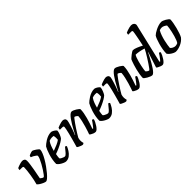

<svg xmlns="http://www.w3.org/2000/svg" viewBox="191 -1923 3046 3046"><g transform="rotate(-45 1713.5 -400.0)"><path d="M196 0Q181 0 152.5 -12Q124 -24 96.5 -41.5Q69 -59 56 -76Q66 -111 75.5 -156Q85 -201 92 -247.5Q99 -294 103.5 -335Q108 -376 108 -402Q108 -418 100.5 -422Q93 -426 78 -426H25Q25 -436 27.5 -446.5Q30 -457 33 -464Q47 -471 70.5 -479.5Q94 -488 117.5 -494Q141 -500 154 -500Q182 -500 198 -486.5Q214 -473 214 -447Q214 -415 207.5 -368Q201 -321 192 -270.5Q183 -220 174 -176Q165 -132 161 -106Q173 -94 189.5 -84.5Q206 -75 216 -75Q225 -78 245.5 -104.5Q266 -131 290.5 -169Q315 -207 338 -248.5Q361 -290 376 -325.5Q391 -361 391 -381Q391 -388 373.5 -401.5Q356 -415 333.5 -427.5Q311 -440 295 -445Q295 -451 297.5 -461Q300 -471 302 -474Q310 -479 325 -485Q340 -491 355.5 -495.5Q371 -500 379 -500Q387 -500 405 -491Q423 -482 441.5 -469Q460 -456 473.5 -444Q487 -432 487 -425Q487 -397 470 -355Q453 -313 425 -265Q397 -217 363.5 -170Q330 -123 297.5 -84.5Q265 -46 238 -23Q211 0 196 0Z M645 0Q630 0 601.5 -12Q573 -24 545 -43.5Q517 -63 505 -84Q505 -129 513.5 -176.5Q522 -224 535.5 -267Q549 -310 563 -343.5Q577 -377 588 -394Q598 -405 619.5 -422.5Q641 -440 670 -458Q699 -476 733 -488Q767 -500 802 -500Q817 -500 838.5 -489Q860 -478 876 -464Q892 -450 893 -441Q889 -409 874.5 -373.5Q860 -338 846 -318Q828 -299 790 -276.5Q752 -254 705.5 -233Q659 -212 614 -197Q608 -164 605.5 -145.5Q603 -127 603 -112Q609 -102 625 -92.5Q641 -83 659 -76.5Q677 -70 688 -70Q705 -70 731.5 -99Q758 -128 798 -179Q807 -179 815 -173.5Q823 -168 825 -163Q812 -130 788 -92Q764 -54 728.5 -27Q693 0 645 0ZM625 -257Q677 -275 722 -295Q767 -315 795 -336Q797 -356 797 -374Q797 -388 795.5 -402Q794 -416 790 -427Q776 -430 757 -430Q724 -430 691 -417Q667 -384 651 -341Q635 -298 625 -257Z M1023 0Q1010 0 987 -8.5Q964 -17 945 -27.5Q926 -38 924 -45Q930 -66 941 -105Q952 -144 965 -191.5Q978 -239 990 -288Q1000 -327 1006.5 -362Q1013 -397 1013 -406Q1013 -418 1005.5 -422Q998 -426 983 -426H930Q930 -436 932.5 -446.5Q935 -457 938 -464Q953 -471 976.5 -479.5Q1000 -488 1023 -494Q1046 -500 1059 -500Q1087 -500 1103 -486.5Q1119 -473 1119 -449Q1119 -439 1112.5 -413.5Q1106 -388 1096 -355.5Q1086 -323 1075 -290.5Q1064 -258 1054 -233Q1044 -208 1039 -199L1043 -195Q1060 -229 1081.5 -269.5Q1103 -310 1127 -350.5Q1151 -391 1175.5 -425Q1200 -459 1222.5 -479.5Q1245 -500 1263 -500Q1278 -500 1299 -491Q1320 -482 1341 -469Q1362 -456 1376.5 -443.5Q1391 -431 1392 -425Q1392 -388 1384 -343Q1376 -298 1363.5 -253Q1351 -208 1338.5 -169Q1326 -130 1316.5 -104Q1307 -78 1305 -73L1317 -66Q1327 -76 1342.5 -96Q1358 -116 1374 -138Q1390 -160 1401 -177Q1410 -177 1418.5 -172Q1427 -167 1429 -163Q1424 -142 1410.5 -114.5Q1397 -87 1379.5 -60.5Q1362 -34 1343 -17Q1324 0 1309 0Q1288 0 1265.5 -8.5Q1243 -17 1226 -28Q1209 -39 1207 -47Q1212 -60 1224 -95Q1236 -130 1250 -178Q1264 -226 1275.5 -277Q1287 -328 1290 -371Q1281 -385 1263.5 -396Q1246 -407 1238 -407Q1233 -407 1217 -387Q1201 -367 1178 -335Q1155 -303 1130.5 -265.5Q1106 -228 1084 -192.5Q1062 -157 1047 -130Q1038 -101 1038 -70Q1038 -56 1040.5 -42.5Q1043 -29 1047 -15Q1044 -11 1037.5 -6.5Q1031 -2 1023 0Z M1614 0Q1599 0 1570.5 -12Q1542 -24 1514 -43.5Q1486 -63 1474 -84Q1474 -129 1482.5 -176.5Q1491 -224 1504.5 -267Q1518 -310 1532 -343.5Q1546 -377 1557 -394Q1567 -405 1588.5 -422.5Q1610 -440 1639 -458Q1668 -476 1702 -488Q1736 -500 1771 -500Q1786 -500 1807.5 -489Q1829 -478 1845 -464Q1861 -450 1862 -441Q1858 -409 1843.5 -373.5Q1829 -338 1815 -318Q1797 -299 1759 -276.5Q1721 -254 1674.5 -233Q1628 -212 1583 -197Q1577 -164 1574.5 -145.5Q1572 -127 1572 -112Q1578 -102 1594 -92.5Q1610 -83 1628 -76.5Q1646 -70 1657 -70Q1674 -70 1700.5 -99Q1727 -128 1767 -179Q1776 -179 1784 -173.5Q1792 -168 1794 -163Q1781 -130 1757 -92Q1733 -54 1697.5 -27Q1662 0 1614 0ZM1594 -257Q1646 -275 1691 -295Q1736 -315 1764 -336Q1766 -356 1766 -374Q1766 -388 1764.5 -402Q1763 -416 1759 -427Q1745 -430 1726 -430Q1693 -430 1660 -417Q1636 -384 1620 -341Q1604 -298 1594 -257Z M1992 0Q1979 0 1956 -8.5Q1933 -17 1914 -27.5Q1895 -38 1893 -45Q1899 -66 1910 -105Q1921 -144 1934 -191.5Q1947 -239 1959 -288Q1969 -327 1975.5 -362Q1982 -397 1982 -406Q1982 -418 1974.5 -422Q1967 -426 1952 -426H1899Q1899 -436 1901.5 -446.5Q1904 -457 1907 -464Q1922 -471 1945.5 -479.5Q1969 -488 1992 -494Q2015 -500 2028 -500Q2056 -500 2072 -486.5Q2088 -473 2088 -449Q2088 -439 2081.5 -413.5Q2075 -388 2065 -355.5Q2055 -323 2044 -290.5Q2033 -258 2023 -233Q2013 -208 2008 -199L2012 -195Q2029 -229 2050.5 -269.5Q2072 -310 2096 -350.5Q2120 -391 2144.5 -425Q2169 -459 2191.5 -479.5Q2214 -500 2232 -500Q2247 -500 2268 -491Q2289 -482 2310 -469Q2331 -456 2345.5 -443.5Q2360 -431 2361 -425Q2361 -388 2353 -343Q2345 -298 2332.5 -253Q2320 -208 2307.5 -169Q2295 -130 2285.5 -104Q2276 -78 2274 -73L2286 -66Q2296 -76 2311.5 -96Q2327 -116 2343 -138Q2359 -160 2370 -177Q2379 -177 2387.5 -172Q2396 -167 2398 -163Q2393 -142 2379.5 -114.5Q2366 -87 2348.5 -60.5Q2331 -34 2312 -17Q2293 0 2278 0Q2257 0 2234.5 -8.5Q2212 -17 2195 -28Q2178 -39 2176 -47Q2181 -60 2193 -95Q2205 -130 2219 -178Q2233 -226 2244.5 -277Q2256 -328 2259 -371Q2250 -385 2232.5 -396Q2215 -407 2207 -407Q2202 -407 2186 -387Q2170 -367 2147 -335Q2124 -303 2099.5 -265.5Q2075 -228 2053 -192.5Q2031 -157 2016 -130Q2007 -101 2007 -70Q2007 -56 2009.5 -42.5Q2012 -29 2016 -15Q2013 -11 2006.5 -6.5Q2000 -2 1992 0Z M2580 0Q2565 0 2542 -9Q2519 -18 2496.5 -31Q2474 -44 2458.5 -56.5Q2443 -69 2441 -75Q2441 -111 2448 -154.5Q2455 -198 2466 -242Q2477 -286 2489 -323.5Q2501 -361 2510.5 -386Q2520 -411 2523 -415Q2529 -422 2544.5 -435.5Q2560 -449 2579 -464Q2598 -479 2615.5 -489.5Q2633 -500 2642 -500Q2670 -500 2715.5 -481.5Q2761 -463 2805 -439Q2807 -450 2813 -477.5Q2819 -505 2826 -540Q2833 -575 2839.5 -610Q2846 -645 2850.5 -671.5Q2855 -698 2855 -706Q2855 -726 2830 -726H2762Q2762 -736 2765 -747Q2768 -758 2770 -764Q2784 -771 2808.5 -779.5Q2833 -788 2858 -794Q2883 -800 2899 -800Q2929 -800 2948 -783.5Q2967 -767 2967 -743Q2967 -740 2963 -722.5Q2959 -705 2953 -681L2810 -73L2821 -66Q2830 -75 2845.5 -94.5Q2861 -114 2877 -136.5Q2893 -159 2904 -178Q2913 -178 2921.5 -173Q2930 -168 2932 -163Q2926 -142 2912.5 -114.5Q2899 -87 2881.5 -60.5Q2864 -34 2845.5 -17Q2827 0 2810 0Q2796 0 2772.5 -8.5Q2749 -17 2729.5 -28Q2710 -39 2708 -46L2768 -233Q2776 -256 2782.5 -275.5Q2789 -295 2793 -301L2788 -304Q2771 -270 2749.5 -229Q2728 -188 2705 -147.5Q2682 -107 2659 -73.5Q2636 -40 2615.5 -20Q2595 0 2580 0ZM2597 -89Q2603 -89 2621 -112.5Q2639 -136 2663.5 -173Q2688 -210 2714 -251Q2740 -292 2761 -328.5Q2782 -365 2792 -387Q2741 -403 2699 -410.5Q2657 -418 2623 -419Q2613 -407 2601.5 -378Q2590 -349 2580 -311Q2570 -273 2561.5 -234.5Q2553 -196 2548.5 -166Q2544 -136 2544 -124Q2552 -111 2570.5 -100Q2589 -89 2597 -89Z M3109 0Q3094 0 3067.5 -12Q3041 -24 3016 -43.5Q2991 -63 2979 -84Q2979 -128 2987.5 -177Q2996 -226 3009 -272.5Q3022 -319 3036 -355Q3050 -391 3062 -408Q3072 -419 3095 -434.5Q3118 -450 3149 -465Q3180 -480 3213 -490Q3246 -500 3276 -500Q3290 -500 3311 -492Q3332 -484 3352.5 -471.5Q3373 -459 3388.5 -446.5Q3404 -434 3407 -425Q3407 -395 3399 -350Q3391 -305 3378.5 -256.5Q3366 -208 3351.5 -166.5Q3337 -125 3323 -102Q3283 -53 3223 -26.5Q3163 0 3109 0ZM3168 -68Q3178 -68 3192 -71.5Q3206 -75 3218 -81Q3229 -95 3241 -124.5Q3253 -154 3264 -192.5Q3275 -231 3283.5 -270Q3292 -309 3297 -341.5Q3302 -374 3302 -393Q3285 -408 3262 -419.5Q3239 -431 3215 -431Q3203 -431 3191.5 -428.5Q3180 -426 3167 -421Q3147 -387 3131.5 -342.5Q3116 -298 3105.5 -252.5Q3095 -207 3089 -169Q3083 -131 3082 -110Q3093 -94 3118 -81Q3143 -68 3168 -68Z"/></g></svg>

Font: Texturina SemiBold
Style: Italic
Weight: 600
Italic angle: -11°
Designer: Guillermo Torres Carreño
Foundry: Omnibus-Type
Version: Version 1.002; ttfautohint (v1.8.3)